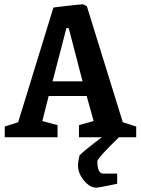

<svg xmlns="http://www.w3.org/2000/svg" viewBox="-20 -635 650 888"><path d="M547.9 -69.8 609.9 -49.8V0H529.8Q430.2 97.2 430.2 110.8Q430.2 168 458 168H522V214.8Q517.6 215.8 494.1 220.7Q470.7 225.6 450.7 229.2Q430.7 232.9 424.8 232.9Q395.5 232.9 368.2 199.7Q340.8 166.5 340.8 129.9Q340.8 111.3 348.1 83Q377.4 54.7 451.2 0H345.2V-56.2L413.1 -75.2L380.9 -190.9H205.1L175.8 -75.2L246.1 -56.2V0H2V-49.8L64 -69.8L227.1 -600.1Q244.6 -602.5 277.6 -606.4Q310.5 -610.4 335.4 -612.8Q360.4 -615.2 362.8 -615.2Q364.7 -615.2 369.4 -612.8Q374 -610.4 377.9 -608.4L381.8 -606ZM223.1 -258.8H361.8L297.9 -504.9H287.1Z"/></svg>

Font: Grenze SemiBold
Style: Regular
Weight: 600
Designer: Renata Polastri
Foundry: Omnibus-Type
Version: Version 1.002;PS 001.002;hotconv 1.0.88;makeotf.lib2.5.64775